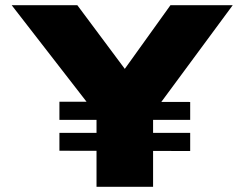

<svg xmlns="http://www.w3.org/2000/svg" viewBox="-20 -720 942 740"><path d="M352 0V-326L367 -259L25 -700H278L530 -362L396 -364L637 -700H877L561 -272L570 -334V0ZM209 -139V-208H713V-138ZM209 -258V-328L713 -327V-258Z"/></svg>

Font: Lexend Mega Black
Style: Regular
Weight: 900
Version: Version 1.007